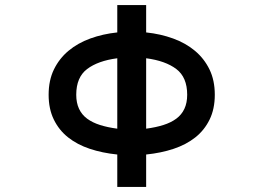

<svg xmlns="http://www.w3.org/2000/svg" viewBox="-20 -696 1040 758"><path d="M443 -466Q367 -456 324 -423.5Q281 -391 281 -322Q281 -290 292 -266.5Q303 -243 324 -227.5Q345 -212 375 -202.5Q405 -193 443 -188ZM719 -322Q719 -391 676 -423.5Q633 -456 557 -466V-188Q595 -193 625 -202.5Q655 -212 676 -227.5Q697 -243 708 -266.5Q719 -290 719 -322ZM828 -322Q828 -266 807.5 -224Q787 -182 751 -153.5Q715 -125 665.5 -108.5Q616 -92 557 -86V42H443V-86Q384 -92 334.5 -108.5Q285 -125 249 -153.5Q213 -182 192.5 -224Q172 -266 172 -322Q172 -379 193 -422Q214 -465 250.5 -495.5Q287 -526 336.5 -544Q386 -562 443 -568V-676H557V-568Q614 -562 663.5 -544Q713 -526 749.5 -495.5Q786 -465 807 -422Q828 -379 828 -322Z"/></svg>

Font: NanumGothicCoding
Style: Bold
Weight: 700
Monospace: yes
Designer: Kwon Bruce; Nicolas Noh; Sung-woo Choi; Go-un Cha; Soo-hyun Park;
Foundry: NHN Corporation
Version: Version 2.000;PS 1;hotconv 1.0.49;makeotf.lib2.0.14853